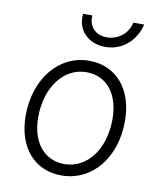

<svg xmlns="http://www.w3.org/2000/svg" viewBox="-83 -785 717 867"><g transform="rotate(10 275.5 -352.0)"><path d="M257 16C397 16 498 -106 498 -275C498 -421 417 -516 292 -516C154 -516 52 -392 52 -223C52 -78 133 16 257 16ZM261 -37C169 -37 109 -111 109 -225C109 -363 185 -463 289 -463C382 -463 441 -390 441 -274C441 -136 366 -37 261 -37ZM352 -590C427 -590 488 -641 508 -720H458C448 -670 404 -634 351 -634C299 -634 266 -669 270 -720H228C218 -647 272 -590 352 -590Z"/></g></svg>

Font: Uncut Sans Light Italic
Style: Regular
Weight: 300
Italic angle: -11°
Designer: Kasper Nordkvist
Foundry: UNCUT.wtf
Version: Version 1.304;Glyphs 3.2 (3246)